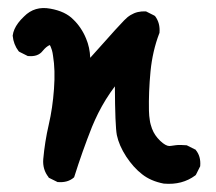

<svg xmlns="http://www.w3.org/2000/svg" viewBox="-20 -463 540 479"><path d="M388.7 -4.9Q356 -11.2 334.5 -28.3Q313 -44.9 294.9 -72.3Q276.9 -100.1 271.5 -126Q267.1 -148.9 266.6 -247.6Q254.4 -231.4 244.1 -214.8Q233.9 -198.2 225.3 -181.2Q216.8 -164.1 209.5 -146.5Q197.3 -115.7 186.3 -84.7Q175.3 -53.7 165.5 -22.5L165 -21L164.1 -20Q156.2 -13.2 146.2 -10.5Q136.2 -7.8 124.5 -8.8H123.5L122.6 -9.3L103 -19L101.6 -19.5L101.1 -21Q85.9 -40 87.9 -65.9Q91.8 -109.4 101.6 -151.9Q111.3 -193.4 114.7 -241.2Q118.2 -288.6 112.3 -323.7Q111.8 -327.6 111.1 -331.3Q110.4 -335 109.6 -337.6Q108.9 -340.3 107.9 -342.5Q106.9 -344.7 106.4 -346.4Q106 -348.1 105.2 -349.1Q104.5 -350.1 104 -350.6Q99.6 -348.6 95.2 -345Q90.8 -341.3 86.4 -335.9Q74.7 -320.8 50.3 -323.2H49.3L48.3 -323.7L28.8 -333.5L27.3 -334.5L26.4 -335.4Q13.7 -352.1 11.7 -373.5V-374V-374.5Q12.7 -382.3 16.1 -390.1Q19.5 -397.9 25.4 -405.8Q31.2 -413.6 40 -421.9Q66.4 -448.7 105.5 -441.4Q124.5 -438 138.9 -431.2Q153.3 -424.3 163.1 -414.1Q172.9 -404.8 180.9 -392.8Q189 -380.9 194.8 -366.7Q204.1 -344.7 205.1 -318.8Q225.1 -340.8 244.1 -362.3Q268.1 -389.6 289.6 -412.1Q297.4 -420.4 305.9 -425.5Q314.5 -430.7 323.7 -432.9Q333 -435.1 343.3 -434.6H344.2L345.2 -434.1L364.7 -424.3L366.2 -423.3L367.2 -422.4Q379.9 -405.3 377.9 -381.3V-380.4L377.4 -379.9Q360.4 -335.4 355.5 -284.7Q350.6 -233.4 351.6 -186.5Q351.6 -180.2 352.3 -174.1Q353 -168 353.8 -162.6Q354.5 -157.2 356 -152.1Q357.4 -147 359.1 -142.3Q360.8 -137.7 363 -133.5Q365.2 -129.4 367.7 -125.7Q370.1 -122.1 373 -118.7Q379.9 -110.8 386.2 -106Q392.6 -101.1 397.5 -99.6Q402.3 -98.1 406.7 -99.1Q412.6 -100.1 418.9 -100.8Q425.3 -101.6 431.6 -101.3Q438 -101.1 444.8 -100.6H445.8L446.8 -100.1L466.3 -90.3L467.8 -89.8L468.3 -88.9Q481.4 -73.2 479.5 -49.3V-48.3L479 -47.4L469.2 -27.8L468.3 -26.4L467.3 -25.4Q434.6 -1 389.2 -4.9Z"/></svg>

Font: NaikaiFont
Style: SemiBold
Weight: 600
Version: Version 1.89